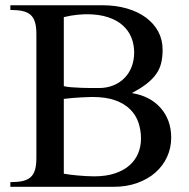

<svg xmlns="http://www.w3.org/2000/svg" viewBox="-20 -722 732 742"><path d="M226.6 -389.2Q236.8 -386.2 255.6 -384.8Q274.4 -383.3 294.7 -382.6Q314.9 -381.8 333.5 -381.8Q352.1 -381.8 361.8 -381.8Q394 -381.8 419.4 -392.6Q444.8 -403.3 462.4 -421.9Q480 -440.4 489.3 -465.3Q498.5 -490.2 498.5 -519Q498.5 -549.8 487.8 -576.7Q477.1 -603.5 454.6 -623.8Q432.1 -644 397.2 -655.5Q362.3 -667 314.5 -667Q301.8 -667 278.1 -664.8Q254.4 -662.6 226.6 -655.8ZM226.6 -50.8Q235.8 -48.8 250 -47.1Q264.2 -45.4 280 -43.9Q295.9 -42.5 312.5 -41.5Q329.1 -40.5 343.3 -40.5Q390.1 -40.5 424.3 -52Q458.5 -63.5 480.7 -83.3Q502.9 -103 513.9 -129.6Q524.9 -156.2 524.9 -186.5Q524.9 -219.2 514.9 -248.5Q504.9 -277.8 482.7 -299.8Q460.4 -321.8 424.8 -334.5Q389.2 -347.2 337.9 -347.2Q331.1 -347.2 318.8 -346.7Q306.6 -346.2 291.5 -345.5Q276.4 -344.7 259.5 -343.3Q242.7 -341.8 226.6 -339.8ZM120.6 -590.3Q120.6 -618.2 115.2 -636.2Q109.9 -654.3 97.9 -664.8Q85.9 -675.3 66.7 -679.4Q47.4 -683.6 20 -683.6V-701.7H376.5Q427.7 -701.7 470.5 -689.2Q513.2 -676.8 543.9 -654.1Q574.7 -631.3 591.6 -599.9Q608.4 -568.4 608.4 -529.8Q608.4 -501 602.8 -478Q597.2 -455.1 583.5 -435.8Q569.8 -416.5 547.6 -398.9Q525.4 -381.3 491.7 -363.8V-361.8Q525.4 -356.4 553 -342Q580.6 -327.6 600.3 -305.4Q620.1 -283.2 630.9 -254.2Q641.6 -225.1 641.6 -189.9Q641.6 -150.4 625.7 -115.7Q609.9 -81.1 580.8 -55.4Q551.8 -29.8 510.5 -14.9Q469.2 0 418.5 0H20V-18.1Q47.4 -18.1 66.7 -22.2Q85.9 -26.4 97.9 -36.9Q109.9 -47.4 115.2 -65.4Q120.6 -83.5 120.6 -111.8Z"/></svg>

Font: Khmer Busra Bunong
Style: Regular
Weight: 400
Designer: D. Kanjahn
Version: Version 7.100; 2014